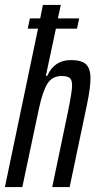

<svg xmlns="http://www.w3.org/2000/svg" viewBox="-25 -763 392 783"><path d="M344 -444Q344 -406 330 -338L259 0H188L251 -302Q269 -389 269 -414Q269 -437 259.5 -445Q250 -453 226 -453Q188 -453 168.5 -422Q149 -391 134 -321L66 0H-5L130 -646H88L97 -688H139L150 -743H223L211 -688H298L289 -646H203L162 -454H168Q196 -518 265 -518Q307 -518 325.5 -501Q344 -484 344 -444Z"/></svg>

Font: Saira Ultra Condensed Medium
Style: Italic
Weight: 500
Width: 1
Italic angle: -12°
Designer: Hector Gatti with collaboration of the Omnibus-Type team
Foundry: Omnibus-Type
Version: Version 1.001; ttfautohint (v1.8)